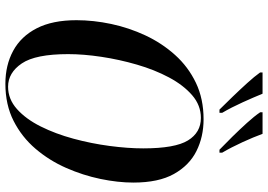

<svg xmlns="http://www.w3.org/2000/svg" viewBox="-161 -823 995 713"><g transform="rotate(90 336.5 -466.5)"><path d="M291 11Q222 11 168.5 -18Q115 -47 85 -105.5Q55 -164 55 -253Q55 -316 69 -382Q83 -448 111.5 -509Q140 -570 184 -619Q228 -668 287.5 -696.5Q347 -725 423 -725Q488 -725 541 -698.5Q594 -672 626 -615Q658 -558 658 -464Q658 -407 644.5 -342Q631 -277 603.5 -214.5Q576 -152 532.5 -101Q489 -50 429 -19.5Q369 11 291 11ZM302 1Q348 1 385 -32Q422 -65 449.5 -120Q477 -175 495 -241.5Q513 -308 522 -376Q531 -444 531 -501Q531 -619 501.5 -667Q472 -715 418 -715Q371 -715 333.5 -682.5Q296 -650 267.5 -596.5Q239 -543 220 -477.5Q201 -412 191 -345.5Q181 -279 181 -222Q181 -101 215.5 -50Q250 1 302 1ZM387 -784Q366 -805 339.5 -832.5Q313 -860 288.5 -887Q264 -914 249 -935V-944H328Q341 -912 360 -870Q379 -828 399 -794V-784ZM536 -784Q514 -805 487.5 -832Q461 -859 436.5 -886Q412 -913 397 -935V-944H477Q489 -911 508 -869.5Q527 -828 547 -794V-784Z"/></g></svg>

Font: Noto Serif Display Condensed SemiBold
Style: Italic
Weight: 600
Width: 3
Italic angle: -12°
Designer: Monotype Design Team
Foundry: Monotype Imaging Inc.
Version: Version 2.009